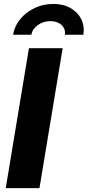

<svg xmlns="http://www.w3.org/2000/svg" viewBox="-20 -978 455 998"><path d="M305.7 -727.5 185.1 0H9.8L130.4 -727.5ZM256.8 -957.5Q309.1 -957.5 346.7 -936Q384.3 -914.6 402.3 -878.4Q420.4 -842.3 413.1 -797.4H316.9Q321.8 -827.6 300 -847.9Q278.3 -868.2 242.2 -868.2Q205.6 -868.2 177 -847.9Q148.4 -827.6 143.1 -797.4H47.9Q55.2 -842.3 85 -878.4Q114.7 -914.6 159.7 -936Q204.6 -957.5 256.8 -957.5Z"/></svg>

Font: Inter Extra Bold
Style: Italic
Weight: 800
Italic angle: -9.39999°
Designer: Rasmus Andersson
Foundry: rsms
Version: Version 4.000;git-3c8e0fc